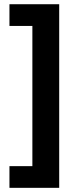

<svg xmlns="http://www.w3.org/2000/svg" viewBox="-20 -734 371 912"><path d="M261.2 158.2H24.9V55.2H133.8V-610.8H24.9V-713.9H261.2Z"/></svg>

Font: Open Sans Hebrew
Style: Bold
Weight: 700
Foundry: Ascender Corporation, Yanek Iontef
Version: Version 2.001;PS 002.001;hotconv 1.0.70;makeotf.lib2.5.58329